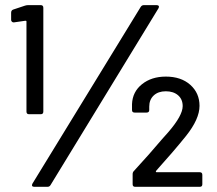

<svg xmlns="http://www.w3.org/2000/svg" viewBox="-20 -720 838 740"><path d="M30.8 -683.1 76.2 -698.2Q82 -700.2 87.9 -700.2H137.2Q147 -700.2 147 -689.9V-290Q147 -279.8 137.2 -279.8H91.8Q82 -279.8 82 -290V-637.2Q82 -640.1 78.1 -640.1L34.2 -633.8H32.2Q28.3 -633.8 25.6 -636.7Q22.9 -639.6 22.9 -643.1V-670.9Q22.9 -680.2 30.8 -683.1ZM163.1 0H111.8Q106 0 104 -3.4Q102.1 -6.8 105 -12.2L522 -692.9Q526.4 -700.2 534.2 -700.2H584Q589.8 -700.2 591.8 -696.8Q593.8 -693.4 590.8 -688L174.8 -6.8Q170.9 0 163.1 0ZM750 0H501Q491.2 0 491.2 -9.8V-48.8Q491.2 -56.2 496.1 -61Q554.7 -124.5 605 -184.1L628.9 -210.9Q684.1 -274.9 684.1 -311Q684.1 -337.4 666.3 -352.8Q648.4 -368.2 619.1 -368.2Q589.8 -368.2 572.5 -352.1Q555.2 -335.9 555.2 -309.1V-295.9Q555.2 -286.1 544.9 -286.1H499Q488.8 -286.1 488.8 -295.9V-318.8Q490.7 -366.2 527.3 -395.5Q564 -424.8 619.1 -424.8Q677.7 -424.8 713.4 -393.1Q749 -361.3 749 -312Q749 -261.2 696.8 -195.8Q648.4 -135.7 581.1 -61Q579.6 -56.2 584 -56.2H750Q759.8 -56.2 759.8 -45.9V-9.8Q759.8 0 750 0Z"/></svg>

Font: Gruenseis Font Medium
Style: Regular
Weight: 500
Designer: Jeremy Tribby
Foundry: Tribby Type
Version: Version 1.408;Glyphs 3.1.2 (3151)